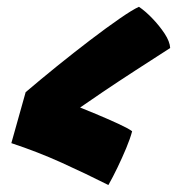

<svg xmlns="http://www.w3.org/2000/svg" viewBox="-20 -594 508 550"><path d="M378 -574.5Q396 -562.5 416.2 -541.5Q436.5 -520.5 451.5 -497.8Q466.5 -475 467.5 -456.5Q413 -421.5 366.8 -391.5Q320.5 -361.5 274.5 -330.5Q228.5 -299.5 174.5 -262L152 -308.5Q162.5 -305 191.2 -293.5Q220 -282 254.8 -267.5Q289.5 -253 318.8 -239.5Q348 -226 358.5 -218Q353 -197 341.5 -169.5Q330 -142 316.5 -114Q303 -86 290.5 -64Q225 -97 156.5 -128Q88 -159 12.5 -184L53.5 -330Q94 -364.5 142.5 -403.8Q191 -443 238.2 -479Q285.5 -515 322.8 -540.8Q360 -566.5 378 -574.5Z"/></svg>

Font: Grandstander Thin Black
Style: Italic
Weight: 900
Italic angle: -15°
Version: Version 1.200